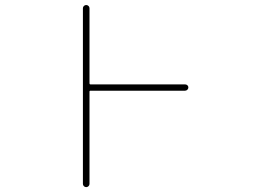

<svg xmlns="http://www.w3.org/2000/svg" viewBox="-20 -773 1040 770"><path d="M312.5 -35.2V-740.2Q312.5 -745.1 316.4 -749Q320.3 -752.9 325.7 -752.9Q331.1 -752.9 335 -749Q338.9 -745.1 338.9 -740.2V-439.5Q338.9 -434.6 342.8 -434.6H721.7Q727.5 -434.6 731.4 -431.2Q735.4 -427.7 735.4 -422.4Q735.4 -417 731.4 -413.1Q727.5 -409.2 721.7 -409.2H342.8Q338.9 -409.2 338.9 -405.3V-35.2Q338.9 -30.3 335 -26.4Q331.1 -22.5 325.7 -22.5Q320.3 -22.5 316.4 -26.4Q312.5 -30.3 312.5 -35.2Z"/></svg>

Font: Rounded-X Mgen+ 1m thin
Style: Regular
Weight: 100
Designer: [Source Han Sans]
Ryoko NISHIZUKA  (kana & ideographs); Paul D. Hunt (Latin, Greek & Cyrillic); Wenlong ZHANG  (bopomofo
Version: Version 1.059.20150602